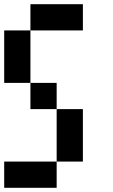

<svg xmlns="http://www.w3.org/2000/svg" viewBox="-20 -895 540 915"><path d="M0 0V-125H250V0ZM0 -500V-750H125V-500ZM125 -500H250V-375H125ZM125 -750V-875H375V-750ZM250 -125V-375H375V-125Z"/></svg>

Font: GalmuriMono7 Regular
Style: Regular
Weight: 400
Designer: Lee Minseo (quiple)
Version: Version 2.399;hotconv 1.1.1;makeotfexe 2.6.0 DEVELOPMENT